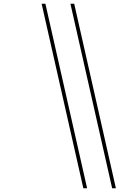

<svg xmlns="http://www.w3.org/2000/svg" viewBox="-20 -880 693 1020"><path d="M201.2 -860 422.7 120H575.7L354.2 -860ZM221.2 -860H374.2L595.7 120H442.7Z"/></svg>

Font: Hussar Plate
Style: Obl
Weight: 700
Foundry: Cannot Into Space Fonts
Version: Version 0.798247